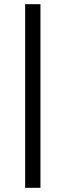

<svg xmlns="http://www.w3.org/2000/svg" viewBox="-20 -800 313 916"><path d="M100 -780H173V96H100Z"/></svg>

Font: Uncut Sans Variable
Style: Regular
Weight: 400
Designer: Kasper Nordkvist
Foundry: UNCUT.wtf
Version: Version 1.303;Glyphs 3.1.2 (3151)